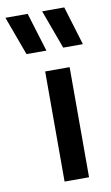

<svg xmlns="http://www.w3.org/2000/svg" viewBox="-143 -805 491 850"><g transform="rotate(-10 103.0 -380.0)"><path d="M76.5 0V-495H186.5V0ZM262 -585H173.5L109.5 -759.5H209ZM98 -585H8.5L-55.5 -759.5H44.5Z"/></g></svg>

Font: Geologica Roman
Style: Regular
Weight: 400
Designer: Sindre Bremnes, Frode Helland
Foundry: Monokrom Skriftforlag AS
Version: Version 1.010;gftools[0.9.28]